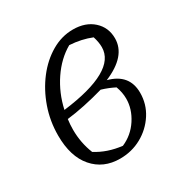

<svg xmlns="http://www.w3.org/2000/svg" viewBox="-122 -593 682 704"><g transform="rotate(-30 219.0 -240.5)"><path d="M191 8Q121 8 78.5 -41Q36 -90 36 -179Q36 -240 55.5 -295.5Q75 -351 108.5 -394.5Q142 -438 185.5 -463.5Q229 -489 277 -489Q330 -489 362.5 -459.5Q395 -430 395 -384Q395 -309 292 -266Q375 -244 375 -165Q375 -117 349.5 -77.5Q324 -38 282.5 -15Q241 8 191 8ZM337 -380Q337 -401 329 -426Q287 -443 237 -446Q188 -418 152.5 -365.5Q117 -313 103 -249Q337 -278 337 -380ZM94 -170Q94 -115 114 -65Q161 -35 223 -28Q267 -47 293.5 -87.5Q320 -128 320 -172Q320 -198 310 -225Q285 -238 255 -247Q213 -235 172.5 -226.5Q132 -218 97 -214Q94 -192 94 -170Z"/></g></svg>

Font: Piazzolla Light
Style: Italic
Weight: 300
Italic angle: -11.3°
Designer: Juan Pablo del Peral
Foundry: Huerta Tipografica
Version: Version 1.330